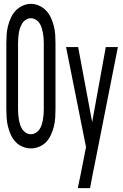

<svg xmlns="http://www.w3.org/2000/svg" viewBox="-20 -765 640 1000"><path d="M141 8Q119 8 97.5 -1Q76 -10 61 -26Q46 -42 36.5 -63Q27 -84 21.5 -106Q16 -128 14.5 -150.5Q13 -173 13 -195V-540Q13 -563 14.5 -585Q16 -607 21.5 -629Q27 -651 36.5 -672Q46 -693 61 -709Q76 -725 97.5 -735Q119 -745 141 -745Q163 -745 184.5 -735Q206 -725 221 -709Q236 -693 245.5 -672Q255 -651 260.5 -629Q266 -607 267.5 -585Q269 -563 269 -540V-195Q269 -173 267.5 -150.5Q266 -128 260.5 -106Q255 -84 245.5 -63Q236 -42 221 -26Q206 -10 184.5 -1Q163 8 141 8ZM141 -66Q154 -66 166 -73Q178 -80 185.5 -91Q193 -102 197 -115Q201 -128 203.5 -141.5Q206 -155 207 -168.5Q208 -182 208 -195V-540Q208 -554 207 -567.5Q206 -581 203.5 -594Q201 -607 197 -620Q193 -633 185.5 -644.5Q178 -656 165.5 -663Q153 -670 140 -670Q127 -670 115 -662.5Q103 -655 96 -643.5Q89 -632 84.5 -619Q80 -606 78 -593Q76 -580 75 -566.5Q74 -553 74 -540V-195Q74 -182 75 -168.5Q76 -155 78.5 -141.5Q81 -128 85 -115Q89 -102 96.5 -91Q104 -80 115.5 -73Q127 -66 141 -66ZM385 215Q392 184 398 153.5Q404 123 410 93L428 1L324 -520H387L460 -129L531 -520H594L469 112L465 130L449 215Z"/></svg>

Font: Iosevka Custom Extended
Style: Regular
Weight: 400
Width: 7
Monospace: yes
Designer: Belleve Invis
Foundry: Belleve Invis
Version: Version 11.2.4; ttfautohint (v1.8.4)